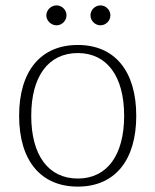

<svg xmlns="http://www.w3.org/2000/svg" viewBox="-20 -681 577 713"><path d="M190 -587C210 -587 227 -604 227 -624C227 -644 210 -661 190 -661C170 -661 152 -644 152 -624C152 -604 170 -587 190 -587ZM353 -587C373 -587 390 -604 390 -624C390 -644 373 -661 353 -661C333 -661 316 -644 316 -624C316 -604 333 -587 353 -587ZM269 12C406 12 486 -85 486 -251C486 -417 406 -514 269 -514C131 -514 51 -417 51 -251C51 -85 131 12 269 12ZM269 -18C160 -18 96 -104 96 -251C96 -398 160 -484 269 -484C377 -484 441 -398 441 -251C441 -104 377 -18 269 -18Z"/></svg>

Font: Arima Koshi ExtraLight
Style: Regular
Weight: 275
Designer: Joana Correia and Natanael Gama
Foundry: NDISCOVER
Version: Version 1.019;PS 001.019;hotconv 1.0.88;makeotf.lib2.5.64775